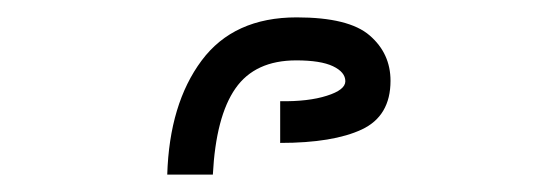

<svg xmlns="http://www.w3.org/2000/svg" viewBox="-20 -817 640 221"><path d="M377.5 -723.5Q377.5 -734 363.2 -740.8Q349 -747.5 321 -747.5Q273.5 -747.5 251 -715.2Q228.5 -683 225 -616H172.5Q175 -697.5 212 -747.2Q249 -797 321.5 -797Q381.5 -797 405.5 -776.2Q429.5 -755.5 429.5 -724Q429.5 -683.5 396.5 -668Q363.5 -652.5 302.5 -652.5V-700.5Q335 -700 356.2 -706.8Q377.5 -713.5 377.5 -723.5Z"/></svg>

Font: JuliaMono MediumItalic
Style: Regular
Weight: 500
Italic angle: -9°
Monospace: yes
Designer: cormullion
Foundry: corm
Version: Version 0.049; ttfautohint (v1.8.4)